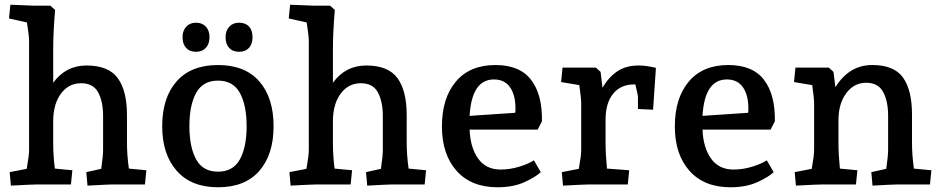

<svg xmlns="http://www.w3.org/2000/svg" viewBox="-20 -780 3980 812"><path d="M21 -52 93 -66Q103 -122 103 -146V-605Q103 -629 94 -685L18 -702L24 -760L125 -756H193L213 -738Q205 -642 205 -575V-430Q258 -503 346 -503Q439 -503 478 -449.5Q517 -396 517 -293V-176Q517 -125 525 -67L599 -60L593 0H458Q443 0 350 5L345 -52L408 -66Q416 -120 416 -146V-289Q416 -351 395 -389.5Q374 -428 323 -428Q271 -428 238.5 -385Q206 -342 205 -271V-176Q205 -120 212 -67L286 -60L280 0H140Q121 0 26 5Z M666 -246Q666 -367 727 -436Q788 -505 902 -505Q1016 -505 1076.5 -436Q1137 -367 1137 -246Q1137 -126 1076.5 -57Q1016 12 902 12Q789 12 727.5 -57.5Q666 -127 666 -246ZM1023 -246Q1023 -335 994.5 -387Q966 -439 902 -439Q838 -439 809.5 -387Q781 -335 781 -246Q781 -158 809.5 -106Q838 -54 902 -54Q966 -54 994.5 -106Q1023 -158 1023 -246ZM934 -623Q934 -650 949.5 -667Q965 -684 991 -684Q1018 -684 1033 -668Q1048 -652 1048 -623Q1048 -594 1033 -577.5Q1018 -561 991 -561Q964 -561 949 -577.5Q934 -594 934 -623ZM752 -623Q752 -650 767.5 -667Q783 -684 809 -684Q835 -684 850.5 -667.5Q866 -651 866 -623Q866 -594 850.5 -577.5Q835 -561 809 -561Q782 -561 767 -577.5Q752 -594 752 -623Z M1204 -52 1276 -66Q1286 -122 1286 -146V-605Q1286 -629 1277 -685L1201 -702L1207 -760L1308 -756H1376L1396 -738Q1388 -642 1388 -575V-430Q1441 -503 1529 -503Q1622 -503 1661 -449.5Q1700 -396 1700 -293V-176Q1700 -125 1708 -67L1782 -60L1776 0H1641Q1626 0 1533 5L1528 -52L1591 -66Q1599 -120 1599 -146V-289Q1599 -351 1578 -389.5Q1557 -428 1506 -428Q1454 -428 1421.5 -385Q1389 -342 1388 -271V-176Q1388 -120 1395 -67L1469 -60L1463 0H1323Q1304 0 1209 5Z M1849 -245Q1849 -365 1908 -435Q1967 -505 2075 -505Q2178 -505 2226 -442.5Q2274 -380 2272 -267L2254 -232H1966Q1969 -156 2002 -109.5Q2035 -63 2097 -63Q2137 -63 2176 -75Q2215 -87 2238 -102L2267 -52Q2245 -31 2197.5 -9.5Q2150 12 2084 12Q1973 12 1911 -57.5Q1849 -127 1849 -245ZM2159 -303Q2160 -309 2160 -321Q2160 -378 2137 -411Q2114 -444 2069 -444Q1975 -444 1966 -290Z M2356 -52 2428 -66Q2438 -122 2438 -146V-343Q2438 -364 2430 -420L2353 -433L2359 -494H2500L2520 -476L2528 -409Q2553 -452 2589.5 -477.5Q2626 -503 2681 -503Q2714 -503 2754 -493L2742 -316L2678 -319V-372Q2678 -377 2667 -423H2662Q2605 -423 2573 -383.5Q2541 -344 2541 -274V-176Q2541 -129 2547 -67L2641 -60L2635 0H2475Q2456 0 2361 5Z M2834 -245Q2834 -365 2893 -435Q2952 -505 3060 -505Q3163 -505 3211 -442.5Q3259 -380 3257 -267L3239 -232H2951Q2954 -156 2987 -109.5Q3020 -63 3082 -63Q3122 -63 3161 -75Q3200 -87 3223 -102L3252 -52Q3230 -31 3182.5 -9.5Q3135 12 3069 12Q2958 12 2896 -57.5Q2834 -127 2834 -245ZM3144 -303Q3145 -309 3145 -321Q3145 -378 3122 -411Q3099 -444 3054 -444Q2960 -444 2951 -290Z M3341 -52 3413 -66Q3423 -122 3423 -146V-343Q3423 -364 3415 -420L3338 -433L3344 -494H3485L3505 -476L3513 -411Q3571 -505 3669 -505Q3761 -505 3799 -452Q3837 -399 3837 -296V-176Q3837 -125 3845 -67L3919 -60L3913 0H3778Q3760 0 3670 5L3665 -52L3728 -66Q3736 -120 3736 -146V-290Q3736 -352 3715 -391Q3694 -430 3643 -430Q3592 -430 3559 -386Q3526 -342 3526 -271V-176Q3526 -127 3532 -67L3606 -60L3600 0H3460Q3441 0 3346 5Z"/></svg>

Font: Andada Pro SemiBold
Style: Regular
Weight: 600
Designer: Carolina Giovagnoli
Foundry: Huerta Tipografica
Version: Version 3.005